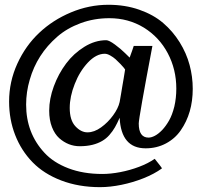

<svg xmlns="http://www.w3.org/2000/svg" viewBox="-20 -770 842 804"><path d="M398.9 13.7Q309.6 13.7 236.6 -14.2Q163.6 -42 116.2 -90.8Q68.8 -139.6 43.5 -204.6Q18.1 -269.5 18.1 -344.7Q18.1 -427.7 52.5 -503.2Q86.9 -578.6 144 -632.3Q200.7 -686 276.9 -718Q353 -750 434.1 -750Q504.4 -750 563.5 -729.2Q622.6 -708.5 663.1 -673.8Q703.6 -639.2 732.2 -593.3Q760.7 -547.4 773.9 -498Q787.1 -449.2 787.1 -397.9Q787.1 -296.4 736.8 -224.1Q712.9 -189.5 674.6 -169.2Q636.2 -148.9 589.8 -148.9Q487.3 -148.9 481 -276.9Q470.7 -253.4 461.4 -237.1Q452.1 -220.7 438 -204.6Q412.1 -174.8 367.2 -163.6Q343.3 -157.7 314 -157.7Q266.1 -157.7 228 -191.4Q209 -208.5 197.5 -238Q186 -267.6 186 -306.6Q186 -356 205.3 -408.4Q224.6 -460.9 256.8 -503.9Q288.6 -546.4 333.3 -574Q377.9 -601.6 424.8 -601.6Q436.5 -601.6 461.2 -583.5Q485.8 -565.4 504.4 -546.9L522.9 -528.8Q529.8 -547.4 533.9 -559.3Q538.1 -571.3 540 -577.6H618.2Q561 -275.9 561 -252.9Q561 -193.8 602.1 -193.8Q613.8 -193.8 628.4 -201.4Q643.1 -209 659.2 -225.6Q674.8 -242.2 688 -265.4Q701.2 -288.6 710 -323.7Q718.3 -359.4 718.3 -398.9Q718.3 -479.5 682.6 -546.9Q647 -614.3 582.5 -654.3Q517.6 -693.8 438 -693.8Q374 -693.8 317.4 -672.9Q260.7 -651.9 219.7 -616.2Q134.8 -542.5 104.5 -436Q89.4 -384.8 89.4 -332Q89.4 -212.9 166 -130.4Q203.6 -89.4 266.1 -65.4Q328.6 -41.5 408.2 -41.5Q443.4 -41.5 483.9 -49.3Q524.4 -57.1 562.5 -71.5Q600.6 -85.9 627.9 -105Q658.2 -67.4 658.2 -64.9Q626 -41.5 581.3 -23.7Q536.6 -5.9 488.8 3.9Q440.9 13.7 398.9 13.7ZM346.2 -215.8Q374.5 -215.8 403.3 -236.6Q432.1 -257.3 453.6 -286.9Q475.1 -316.4 481 -342.8L486.8 -376Q489.3 -392.1 492.2 -408.7Q495.1 -425.3 498 -442.4Q503.4 -476.1 503.9 -479Q502.9 -480 501.7 -481.9Q500.5 -483.9 498.5 -486.3Q495.1 -490.7 484.4 -502Q473.6 -513.2 463.9 -522Q454.1 -530.8 441.4 -537.8Q428.7 -544.9 418.9 -544.9Q382.8 -544.9 348.1 -508.1Q313.5 -471.2 293 -418.5Q272 -365.7 272 -317.9Q272 -266.6 295.7 -241.2Q319.3 -215.8 346.2 -215.8Z"/></svg>

Font: Trocchi
Style: Regular
Weight: 400
Designer: Vernon Adams
Foundry: Vernon Adams
Version: Version 1.101; ttfautohint (v1.8.4.7-5d5b);gftools[0.9.27]